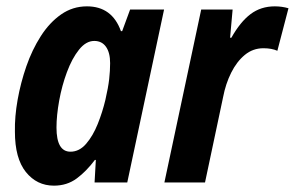

<svg xmlns="http://www.w3.org/2000/svg" viewBox="-20 -575 929 605"><path d="M150 10Q96 10 61.5 -33Q27 -76 27 -160Q26 -207 35.5 -260.5Q45 -314 63 -366Q81 -418 108.5 -461Q136 -504 172.5 -529.5Q209 -555 254 -555Q333 -555 361 -477H365L390 -545H497L381 0H278L282 -71H279Q252 -35 221.5 -12.5Q191 10 150 10ZM202 -97Q230 -97 251.5 -122Q273 -147 288 -184.5Q303 -222 312 -260Q321 -299 324 -325.5Q327 -352 327 -376Q327 -409 314 -427.5Q301 -446 277 -446Q251 -446 229 -418.5Q207 -391 191 -348Q175 -305 166.5 -258Q158 -211 158 -173Q158 -97 202 -97Z M498 0 614 -545H713L705 -456H709Q737 -506 769.5 -530.5Q802 -555 846 -555Q868 -555 889 -549L854 -415Q845 -419 834 -421Q823 -423 810 -423Q777 -423 751.5 -402Q726 -381 708.5 -346Q691 -311 683 -269L626 0Z"/></svg>

Font: Noto Sans Condensed
Style: Bold Italic
Weight: 700
Width: 3
Italic angle: -12°
Designer: Monotype Design Team
Foundry: Monotype Imaging Inc.
Version: Version 2.013; ttfautohint (v1.8.4.7-5d5b)